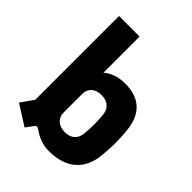

<svg xmlns="http://www.w3.org/2000/svg" viewBox="-213 -871 1005 1005"><g transform="rotate(45 289.5 -369.0)"><path d="M142 12 173 -29C179 -39 188 -39 198 -32C236 -4 277 10 320 10C447 10 522 -57 531 -175C534 -208 536 -232 536 -257C536 -290 535 -320 531 -359C520 -464 463 -523 352 -523C298 -523 256 -505 231 -482V-750H79V-130L29 -59ZM308 -119C260 -119 231 -148 231 -188V-324C231 -365 258 -393 308 -393C357 -393 382 -363 385 -326C390 -277 390 -235 385 -186C382 -150 359 -119 308 -119Z"/></g></svg>

Font: Finlandica
Style: Bold
Weight: 700
Designer: Niklas Ekholm, Juho Hiilivirta, Jaakko Suomalainen
Foundry: Helsinki Type Studio
Version: Version 2.000;Glyphs 3.2 (3202)